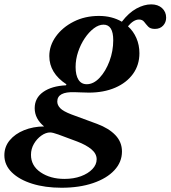

<svg xmlns="http://www.w3.org/2000/svg" viewBox="-139 -611 782 880"><path d="M143 249.5Q67.5 249.5 8.5 231Q-50.5 212.5 -84.8 179Q-119 145.5 -119 100.5Q-119 61.5 -94.5 32Q-70 2.5 -28.8 -14.2Q12.5 -31 63 -31.5Q20 -67 20 -115Q20 -162 59 -189.5Q98 -217 163.5 -220L165.5 -224.5Q87 -276 87 -354Q87 -402 117.2 -444Q147.5 -486 199 -512Q250.5 -538 314.5 -538Q374 -538 419.5 -511.5Q451 -552.5 486.2 -571.8Q521.5 -591 554 -591Q585 -591 603.8 -573.8Q622.5 -556.5 622.5 -530Q622.5 -508.5 608.5 -493.5Q594.5 -478.5 571 -478.5Q550 -478.5 540 -489.2Q530 -500 521.8 -510.8Q513.5 -521.5 498 -521.5Q473.5 -521.5 447.5 -490.5Q472.5 -468 486.2 -436.2Q500 -404.5 500 -367Q500 -313 470.5 -272.2Q441 -231.5 388.8 -209Q336.5 -186.5 268.5 -186.5Q248 -186.5 231.8 -187.5Q215.5 -188.5 203.5 -188.5Q123.5 -191.5 123.5 -145.5Q123.5 -129.5 137 -115.2Q150.5 -101 188.5 -86.5L306.5 -43Q360 -23 390 8.5Q420 40 420 83.5Q420 132 385 169.5Q350 207 287.5 228.2Q225 249.5 143 249.5ZM258.5 -225Q290 -225 317.8 -254.8Q345.5 -284.5 362.8 -330.8Q380 -377 380 -426.5Q380 -498 335.5 -498Q313.5 -498 291 -481Q268.5 -464 249.5 -435.8Q230.5 -407.5 219 -373.2Q207.5 -339 207.5 -304Q207.5 -266.5 220.5 -245.8Q233.5 -225 258.5 -225ZM156.5 209Q198.5 209 231.8 196.8Q265 184.5 284.5 164Q304 143.5 304 119Q304 93.5 280.2 73.5Q256.5 53.5 214.5 37.5L128.5 5.5Q102 -4 91 -4Q71 -4 50.5 10.5Q30 25 16.5 48.2Q3 71.5 3 98.5Q3 149 47.5 179Q92 209 156.5 209Z"/></svg>

Font: Libre Caslon Text SemiBold Italic
Style: Regular
Weight: 600
Italic angle: -22.583°
Designer: Pablo Impallari, Rodrigo Fuenzalida, Katja Schimmel
Foundry: Pablo Impallari, Rodrigo Fuenzalida
Version: Version 2.000